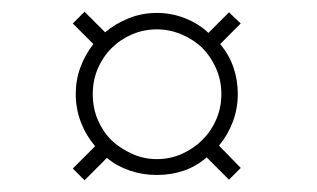

<svg xmlns="http://www.w3.org/2000/svg" viewBox="-20 -521 540 327"><path d="M138 -361Q138 -384 146.5 -404Q155 -424 170 -439Q185 -454 205 -462.5Q225 -471 247 -471Q269 -471 289 -462.5Q309 -454 324 -440Q339 -425 348 -404.5Q357 -384 357 -361Q357 -338 348.5 -318Q340 -298 325 -283Q310 -268 290 -259Q270 -250 247 -250Q225 -250 205 -259Q185 -268 170 -282Q155 -297 146.5 -317Q138 -337 138 -361ZM162 -252Q179 -238 201 -230.5Q223 -223 247 -223Q272 -223 293.5 -230.5Q315 -238 332 -253L370 -215L390 -235L353 -273Q368 -291 376.5 -313.5Q385 -336 385 -361Q385 -385 377.5 -406.5Q370 -428 355 -446L390 -481L370 -500L335 -465Q318 -481 295 -490Q272 -499 247 -499Q222 -499 199.5 -490Q177 -481 159 -466L124 -501L104 -481L139 -446Q125 -428 117 -406.5Q109 -385 109 -361Q109 -336 117.5 -313.5Q126 -291 142 -272L104 -234L124 -214Z"/></svg>

Font: Josefin Slab Thin Light
Style: Regular
Weight: 300
Version: Version 2.000